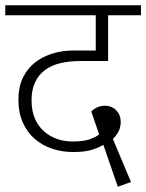

<svg xmlns="http://www.w3.org/2000/svg" viewBox="-30 -650 556 730"><path d="M429 -187Q429 -164 419 -147Q409 -130 399 -122L468 42L418 60L363 -99Q340 -86 314.5 -79Q289 -72 247 -72Q206 -72 168.5 -84.5Q131 -97 102.5 -121.5Q74 -146 57 -183.5Q40 -221 40 -271Q40 -320 57.5 -355.5Q75 -391 104.5 -413.5Q134 -436 171.5 -447Q209 -458 249 -458H334V-592H-10V-630H506V-592H381V-418H276Q234 -418 200 -410Q166 -402 141.5 -384Q117 -366 103.5 -337.5Q90 -309 90 -269Q90 -228 103 -198.5Q116 -169 138 -150Q160 -131 187.5 -121.5Q215 -112 245 -112Q287 -112 311 -120.5Q335 -129 347 -139L317 -226Q325 -235 339 -241.5Q353 -248 369 -248Q395 -248 412 -230.5Q429 -213 429 -187Z"/></svg>

Font: Ek Mukta ExtraLight
Style: Regular
Weight: 275
Designer: Girish Dalvi and Yashodeep Gholap
Foundry: Ek Type
Version: Version 2.538;PS 1.002;hotconv 16.6.51;makeotf.lib2.5.65220;